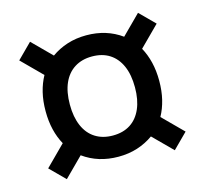

<svg xmlns="http://www.w3.org/2000/svg" viewBox="-83 -704 766 718"><g transform="rotate(-15 300.0 -345.0)"><path d="M80 -345Q80 -384 88 -417Q96 -450 111 -477L34 -554L91 -611L164 -538Q192 -558 226 -569Q260 -580 300 -580Q378 -580 436 -538L509 -611L566 -554L489 -477Q504 -450 512 -417Q520 -384 520 -345Q520 -306 512 -273Q504 -240 489 -213L566 -136L509 -79L436 -152Q408 -132 374 -121Q340 -110 300 -110Q222 -110 164 -152L91 -79L34 -136L111 -213Q96 -240 88 -273Q80 -306 80 -345ZM174 -345Q174 -297 189 -262.5Q204 -228 232.5 -210Q261 -192 300 -192Q340 -192 368 -210Q396 -228 411 -262.5Q426 -297 426 -345Q426 -394 411 -428Q396 -462 368 -480Q340 -498 300 -498Q261 -498 232.5 -480Q204 -462 189 -428Q174 -394 174 -345Z"/></g></svg>

Font: Radio Canada
Style: Regular
Weight: 400
Designer: Charles Daoud, Etienne Aubert Bonn, Alexandre Saumier Demers, Jacques Le Bailly
Foundry: Radio-Canada
Version: Version 2.104;gftools[0.9.28.dev5+ged2979d]